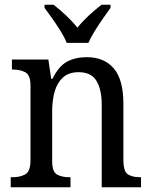

<svg xmlns="http://www.w3.org/2000/svg" viewBox="-20 -786 637 806"><path d="M25 0V-42H33Q64 -42 86 -54Q108 -66 108 -114V-426Q108 -471 86.5 -482.5Q65 -494 35 -494H30V-536H183L195 -455H200Q227 -509 262 -527.5Q297 -546 344 -546Q417 -546 457.5 -499Q498 -452 498 -350V-114Q498 -66 517 -54Q536 -42 567 -42H572V0H407V-346Q407 -410 385 -446.5Q363 -483 310 -483Q268 -483 243.5 -460Q219 -437 209 -400Q199 -363 199 -320V-109Q199 -64 220 -53Q241 -42 271 -42H276V0ZM260 -606Q251 -629 234.5 -655.5Q218 -682 199.5 -708Q181 -734 167 -753V-766H205Q231 -746 257.5 -721Q284 -696 305 -670Q326 -696 353 -721Q380 -746 406 -766H444V-753Q430 -734 412 -708Q394 -682 377.5 -655.5Q361 -629 351 -606Z"/></svg>

Font: Noto Serif Khmer SemiCondensed
Style: Regular
Weight: 400
Width: 4
Designer: Danh Hong and the Monotype Design Team
Foundry: Monotype Imaging Inc.
Version: Version 2.004; ttfautohint (v1.8.4.7-5d5b)